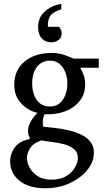

<svg xmlns="http://www.w3.org/2000/svg" viewBox="-20 -777 565 1026"><path d="M507.8 -415H408.2Q419.4 -397 427.2 -375.5Q435.1 -354 435.1 -325.2Q435.1 -272.5 404.3 -235.6Q373.5 -198.7 324.5 -180.9Q275.4 -163.1 219.2 -167Q211.4 -154.3 209.7 -139.2Q208 -124 209.2 -112.8Q210.4 -101.6 210.9 -100.1Q237.8 -97.2 273.2 -93.3Q308.6 -89.4 345 -81.1Q381.3 -72.8 412.6 -58.1Q443.8 -43.5 462.9 -19.5Q481.9 4.4 481.9 40Q481.9 87.4 447.3 130.6Q412.6 173.8 353.8 201.4Q294.9 229 222.2 229Q132.8 229 83.5 188.2Q34.2 147.5 34.2 86.9Q34.2 43.5 60.1 9.5Q85.9 -24.4 140.1 -34.2Q134.8 -49.8 132.3 -56.6Q129.9 -63.5 129.9 -80.1Q129.9 -99.6 141.8 -123.3Q153.8 -147 180.2 -173.8Q130.4 -185.1 93.3 -224.4Q56.2 -263.7 56.2 -324.2Q56.2 -402.8 111.6 -448.5Q167 -494.1 256.8 -494.1Q292.5 -494.1 323 -483.6Q353.5 -473.1 373 -463.9H507.8ZM339.8 -331.1Q339.8 -362.8 329.1 -390.6Q318.4 -418.5 297.9 -435.8Q277.3 -453.1 247.1 -453.1Q205.1 -453.1 178.5 -420.7Q151.9 -388.2 151.9 -330.1Q151.9 -279.8 175.8 -243.9Q199.7 -208 247.1 -208Q292 -208 315.9 -244.1Q339.8 -280.3 339.8 -331.1ZM396 66.9Q396 35.6 374.3 18.6Q352.5 1.5 320.3 -6.8Q288.1 -15.1 255.4 -18.8Q222.7 -22.5 200.2 -26.9Q156.7 -11.2 140.4 15.6Q124 42.5 124 66.9Q124 90.8 137.9 117.9Q151.9 145 180.9 164.1Q210 183.1 254.9 183.1Q302.7 183.1 334 164.1Q365.2 145 380.6 117.9Q396 90.8 396 66.9ZM183.6 -631.8Q183.6 -683.6 219 -715.3Q254.4 -747.1 307.6 -756.8V-727.5Q267.6 -714.8 251.5 -696Q235.4 -677.2 235.4 -633.8H294.4Q296.9 -632.3 303.2 -622.8Q309.6 -613.3 309.6 -597.7Q309.6 -576.2 293 -563.5Q276.4 -550.8 254.4 -550.8Q223.1 -550.8 203.4 -571.8Q183.6 -592.8 183.6 -631.8Z"/></svg>

Font: Charis
Style: Regular
Weight: 400
Designer: Walt Agee, Miriam Martin, Annie Olsen, Victor Gaultney, Lorna Priest, Alan Ward, Bob Hallissy, Martin Hosken, Sharon Cor
Foundry: SIL Global
Version: Version 7.000